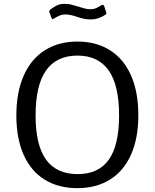

<svg xmlns="http://www.w3.org/2000/svg" viewBox="-20 -968 804 998"><path d="M382 10Q284 10 212.5 -34Q141 -78 103 -163Q65 -248 65 -368Q65 -489 103.5 -575.5Q142 -662 213.5 -707Q285 -752 383 -752Q480 -752 551.5 -707Q623 -662 661 -576Q699 -490 699 -369Q699 -249 661 -164Q623 -79 551.5 -34.5Q480 10 382 10ZM384 -63Q492 -63 545.5 -138Q599 -213 599 -368Q599 -526 544.5 -602.5Q490 -679 383 -679Q274 -679 219.5 -602Q165 -525 165 -368Q165 -213 219.5 -138Q274 -63 384 -63ZM524 -889Q508 -879 490.5 -873Q473 -867 448 -867Q419 -867 379 -881Q343 -893 321 -893Q304 -893 293 -888.5Q282 -884 273 -879Q264 -874 261 -872Q256 -869 254 -869Q250 -869 247 -877L237 -904Q236 -906 236 -910Q236 -914 241 -918Q261 -933 277 -940.5Q293 -948 317 -948Q334 -948 349 -944.5Q364 -941 386 -934Q402 -929 418 -924.5Q434 -920 449 -920Q466 -920 478 -925Q490 -930 506 -940Q511 -943 514 -943Q519 -943 522 -935L532 -904Q533 -902 533 -899Q533 -894 524 -889Z"/></svg>

Font: Libre Franklin
Style: Regular
Weight: 400
Designer: Pablo Impallari, Rodrigo Fuenzalida
Foundry: Impallari Type
Version: Version 1.001; ttfautohint (v1.4.1)